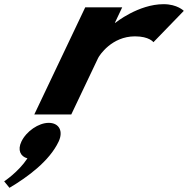

<svg xmlns="http://www.w3.org/2000/svg" viewBox="-99 -548 900 919"><path d="M65.1 0H242.1L370.5 -270C376.7 -283 435.7 -374 547 -374C615.7 -374 635.4 -346 635.4 -346L780.7 -496C780.7 -496 749.9 -528 683.9 -528C563.4 -528 453.3 -439 453.3 -439H450.9L486 -513H309ZM134.1 40C86.1 40 27.1 80 3.3 130C-15.7 170 -1.4 201 32.3 210C-10.6 275 -79 320 -79 320L-53.7 351C34 299 137.3 223 181.5 130C205.3 80 184.1 40 134.1 40Z"/></svg>

Font: Hussar
Style: BdSuprExtOblFive
Weight: 700
Foundry: Cannot Into Space Fonts
Version: Version 2.00